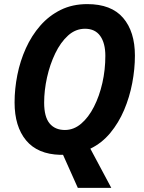

<svg xmlns="http://www.w3.org/2000/svg" viewBox="-20 -745 699 935"><path d="M287 9Q284 9 280.5 9Q277 9 273 9Q163 6 107 -61.5Q51 -129 51 -246Q51 -312 64.5 -380Q78 -448 106 -510Q134 -572 176.5 -620.5Q219 -669 276 -697Q333 -725 405 -725Q522 -725 579.5 -658Q637 -591 637 -474Q637 -409 624 -340.5Q611 -272 584.5 -209.5Q558 -147 517 -97.5Q476 -48 420 -21L522 170H359ZM296 -112Q339 -112 375 -142.5Q411 -173 437.5 -225Q464 -277 478.5 -341Q493 -405 493 -473Q493 -535 468 -570Q443 -605 394 -605Q348 -605 311.5 -572Q275 -539 249 -485Q223 -431 209 -368Q195 -305 195 -245Q195 -176 221.5 -144Q248 -112 296 -112Z"/></svg>

Font: Noto Sans SemiCondensed
Style: Bold Italic
Weight: 700
Width: 4
Italic angle: -12°
Designer: Monotype Design Team
Foundry: Monotype Imaging Inc.
Version: Version 2.013; ttfautohint (v1.8.4.7-5d5b)